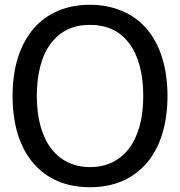

<svg xmlns="http://www.w3.org/2000/svg" viewBox="-20 -762 748 797"><path d="M587.9 -643.6C532.7 -706.5 451.2 -742.2 353.5 -742.2C255.9 -742.2 175.8 -708 119.6 -643.6C61.5 -574.7 32.2 -481 32.2 -363.3C32.2 -244.6 62.5 -148.9 119.1 -84C175.8 -18.1 255.4 15.1 353.5 15.1C452.1 15.1 530.3 -18.1 587.9 -84C644.5 -148.4 675.3 -246.1 675.3 -363.3C675.3 -482.4 644 -578.6 587.9 -643.6ZM574.7 -363.3C574.7 -174.3 489.3 -68.4 354 -68.4C219.2 -68.4 132.8 -174.3 132.8 -363.3C132.8 -457 153.8 -534.2 192.4 -583.5C232.9 -634.8 283.7 -658.7 354 -658.7C422.9 -658.7 476.6 -633.8 515.1 -583.5C553.7 -534.2 574.7 -457.5 574.7 -363.3Z"/></svg>

Font: SG Kara
Style: Regular
Weight: 400
Designer: Damoon Khanjanzadeh
Version: Version 1.000